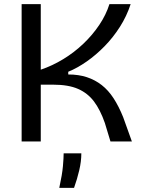

<svg xmlns="http://www.w3.org/2000/svg" viewBox="-20 -680 692 923"><path d="M84 0V-660H176V-345Q232 -364 284.5 -396Q337 -428 381 -470Q425 -512 457.5 -560.5Q490 -609 506 -660H608Q589 -602 556.5 -551Q524 -500 483 -458Q442 -416 397 -384.5Q352 -353 308 -335V-322Q358 -322 397.5 -309Q437 -296 469 -271Q501 -246 526 -207.5Q551 -169 572 -117L614 0H511L484 -89Q462 -152 432 -192Q402 -232 355.5 -252.5Q309 -273 235 -273H176V0ZM265 223Q279 159 282.5 119Q286 79 286 57H371Q371 96 361 138.5Q351 181 336 223Z"/></svg>

Font: Bricolage Grotesque 18pt
Style: Regular
Weight: 400
Version: Version 1.001;gftools[0.9.33.dev8+g029e19f]